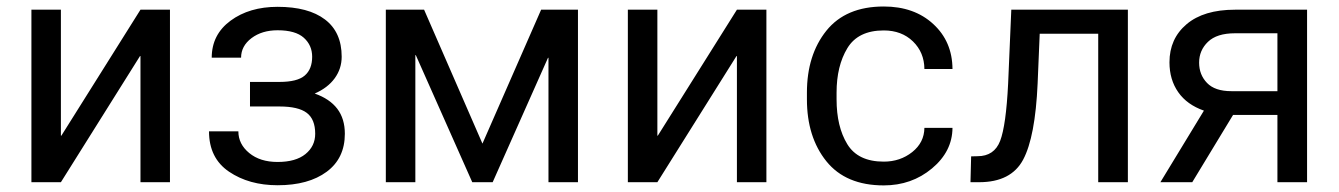

<svg xmlns="http://www.w3.org/2000/svg" viewBox="-20 -558 4100 588"><path d="M410.2 -528.3H500.5V0H410.2V-386.2H408.7L166.5 0H76.2V-528.3H166.5V-142.6H168Z M1026.4 -384.3Q1026.4 -347.7 1005.1 -318.4Q983.9 -289.1 943.8 -271.5Q989.7 -255.4 1012.9 -224.9Q1036.1 -194.3 1036.1 -148.4Q1036.1 -73.2 980.5 -32Q924.8 9.3 830.1 9.3Q742.7 9.3 681.4 -32.2Q620.1 -73.7 620.1 -155.8H710Q710 -116.7 743.2 -89.4Q776.4 -62 830.1 -62Q885.7 -62 915.5 -86.2Q945.3 -110.4 945.3 -148.4Q945.3 -192.9 919.4 -212.4Q893.6 -231.9 835.9 -231.9H745.6V-307.1H835.9Q890.6 -307.1 913.3 -326.7Q936 -346.2 936 -384.3Q936 -419.4 910.4 -442.4Q884.8 -465.3 830.1 -465.3Q782.2 -465.3 750.2 -441.2Q718.3 -417 718.3 -381.3H628.4Q628.4 -452.1 686 -494.6Q743.7 -537.1 830.1 -537.1Q924.3 -537.1 975.3 -498.3Q1026.4 -459.5 1026.4 -384.3Z M1457.5 -118.2 1637.2 -528.3H1750V0H1659.7V-380.9H1658.2L1488.8 0H1426.3L1253.4 -389.2H1252V0H1161.6V-528.3H1278.8Z M2236.8 -528.3H2327.1V0H2236.8V-386.2H2235.4L1993.2 0H1902.8V-528.3H1993.2V-142.6H1994.6Z M2686.5 -63Q2736.8 -63 2773.7 -92.3Q2810.5 -121.6 2811 -166.5H2897Q2896.5 -94.2 2834.2 -42.2Q2772 9.8 2686.5 9.8Q2570.3 9.8 2510.7 -64.2Q2451.2 -138.2 2451.2 -253.9V-274.4Q2451.2 -389.6 2510.7 -463.9Q2570.3 -538.1 2686.5 -538.1Q2779.8 -538.1 2838.1 -484.4Q2896.5 -430.7 2897 -346.7H2811Q2810.5 -397.5 2775.9 -431.2Q2741.2 -464.8 2686.5 -464.8Q2607.9 -464.8 2575 -410.4Q2542 -356 2542 -274.4V-253.9Q2542 -170.4 2574.7 -116.7Q2607.4 -63 2686.5 -63Z M3434.1 -528.3V0H3343.3V-454.6H3164.1L3157.7 -301.8Q3150.4 -138.7 3113.5 -69.3Q3076.7 0 2978.5 0H2952.1L2954.1 -79.1L2973.6 -79.6Q3024.9 -79.6 3043 -126.7Q3061 -173.8 3067.4 -301.8L3077.1 -528.3Z M3982.9 -528.3V0H3892.1V-206.1H3756.3L3631.3 0H3533.7L3667 -219.2Q3615.2 -237.3 3588.4 -275.6Q3561.5 -314 3561.5 -367.2Q3561.5 -439.5 3614 -483.9Q3666.5 -528.3 3762.2 -528.3ZM3652.3 -366.2Q3652.3 -329.1 3676.5 -304Q3700.7 -278.8 3751 -278.8H3892.1V-456.1H3762.2Q3706.5 -456.1 3679.4 -429.9Q3652.3 -403.8 3652.3 -366.2Z"/></svg>

Font: Roboto Web
Style: Regular
Weight: 400
Designer: Google
Version: Version 1.200310; 2013